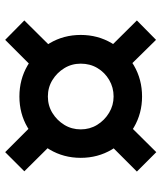

<svg xmlns="http://www.w3.org/2000/svg" viewBox="39 -736 624 742"><g transform="rotate(90 351.0 -365.0)"><path d="M353 -128Q287 -128 233 -159.5Q179 -191 147 -245Q115 -299 115 -365Q115 -431 147 -485Q179 -539 233 -570.5Q287 -602 353 -602Q418 -602 472 -570.5Q526 -539 558 -485Q590 -431 590 -365Q590 -299 558 -245Q526 -191 472.5 -159.5Q419 -128 353 -128ZM353 -238Q388 -238 416.5 -255.5Q445 -273 462.5 -301.5Q480 -330 480 -365Q480 -400 462.5 -428.5Q445 -457 416 -474.5Q387 -492 353 -492Q318 -492 289 -475Q260 -458 243 -429.5Q226 -401 226 -365Q226 -330 243.5 -301.5Q261 -273 289.5 -255.5Q318 -238 353 -238ZM134 -73 59 -147 178 -267 252 -191ZM568 -73 449 -192 523 -267 642 -147ZM178 -462 59 -582 134 -656 252 -536ZM523 -462 449 -537 568 -657 643 -582Z"/></g></svg>

Font: M PLUS 2 Thin SemiBold
Style: Regular
Weight: 600
Version: Version 1.001